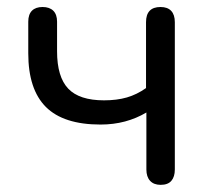

<svg xmlns="http://www.w3.org/2000/svg" viewBox="-20 -513 592 540"><path d="M431.9 6.9Q412.5 6.9 402.1 -4.5Q391.7 -15.9 391.7 -36.2V-196.6Q363.6 -179.9 331.4 -171.3Q299.2 -162.7 262.8 -162.7Q158.6 -162.7 109 -212.2Q59.5 -261.8 59.5 -363.1V-452Q59.5 -472.4 69.9 -482.9Q80.3 -493.3 99.7 -493.3Q119.1 -493.3 129.8 -482.9Q140.5 -472.4 140.5 -452V-368.8Q140.5 -296.8 171.8 -263.8Q203.1 -230.8 272.6 -230.8Q308.6 -230.8 336.7 -238.9Q364.8 -247 390.7 -265.3V-450.6Q390.7 -493.3 431.5 -493.3Q451.3 -493.3 461.5 -482.4Q471.7 -471.5 471.7 -450.6V-36.2Q471.7 -15.9 462 -4.5Q452.3 6.9 431.9 6.9Z"/></svg>

Font: Nunito ExtraLight
Style: Regular
Weight: 200
Designer: Vernon Adams
Foundry: Vernon Adams
Version: Version 3.602